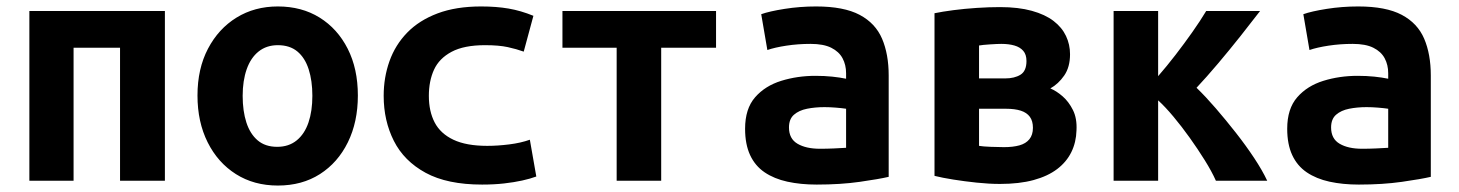

<svg xmlns="http://www.w3.org/2000/svg" viewBox="-20 -560 4520 595"><path d="M71 0V-526H491V0H352V-412H208V0Z M841 15Q767 15 711 -20.5Q655 -56 623.5 -119Q592 -182 592 -264Q592 -347 624.5 -409Q657 -471 713 -505.5Q769 -540 841 -540Q915 -540 970.5 -505.5Q1026 -471 1057.5 -409Q1089 -347 1089 -264Q1089 -182 1058 -119Q1027 -56 971.5 -20.5Q916 15 841 15ZM839 -105Q875 -105 899.5 -125Q924 -145 936 -180.5Q948 -216 948 -263Q948 -310 936.5 -345.5Q925 -381 901.5 -400.5Q878 -420 841 -420Q806 -420 781.5 -400.5Q757 -381 744.5 -345.5Q732 -310 732 -263Q732 -216 743.5 -180.5Q755 -145 778.5 -125Q802 -105 839 -105Z M1474 12Q1366 12 1299 -24.5Q1232 -61 1200.5 -123.5Q1169 -186 1169 -263Q1169 -320 1187 -370.5Q1205 -421 1242 -459Q1279 -497 1336 -518.5Q1393 -540 1471 -540Q1518 -540 1556 -533.5Q1594 -527 1633 -511L1603 -400Q1581 -408 1553.5 -414Q1526 -420 1483 -420Q1418 -420 1379.5 -399.5Q1341 -379 1325 -344Q1309 -309 1309 -263Q1309 -215 1327 -180.5Q1345 -146 1385 -127Q1425 -108 1490 -108Q1522 -108 1558 -112.5Q1594 -117 1622 -127L1642 -13Q1623 -6 1598 -0.5Q1573 5 1542 8.5Q1511 12 1474 12Z M1891 0V-412H1723V-526H2199V-412H2029V0Z M2511 12Q2461 12 2420 3Q2379 -6 2349.5 -26Q2320 -46 2304.5 -79.5Q2289 -113 2289 -161Q2289 -223 2320 -258.5Q2351 -294 2401 -309.5Q2451 -325 2507 -325Q2535 -325 2559 -322.5Q2583 -320 2602 -316V-333Q2602 -359 2591 -379.5Q2580 -400 2556 -412Q2532 -424 2492 -424Q2453 -424 2417 -418.5Q2381 -413 2358 -405L2339 -516Q2364 -525 2411.5 -532.5Q2459 -540 2509 -540Q2595 -540 2644 -514Q2693 -488 2713.5 -440Q2734 -392 2734 -326V-12Q2704 -5 2644.5 3.5Q2585 12 2511 12ZM2521 -99Q2543 -99 2564.5 -100Q2586 -101 2602 -102V-223Q2589 -225 2570 -226.5Q2551 -228 2535 -228Q2506 -228 2481 -223Q2456 -218 2440.5 -204.5Q2425 -191 2425 -165Q2425 -130 2451.5 -114.5Q2478 -99 2521 -99Z M3079 10Q3045 10 3007 6Q2969 2 2934.5 -3.5Q2900 -9 2876 -15V-519Q2900 -524 2934.5 -528.5Q2969 -533 3007 -535.5Q3045 -538 3079 -538Q3136 -538 3177.5 -526.5Q3219 -515 3245 -495Q3271 -475 3283.5 -448.5Q3296 -422 3296 -392Q3296 -352 3278 -326Q3260 -300 3235 -286Q3254 -278 3273 -261.5Q3292 -245 3305 -219Q3318 -193 3316 -156Q3315 -119 3300 -88.5Q3285 -58 3256 -36Q3227 -14 3183 -2Q3139 10 3079 10ZM3091 -104Q3119 -104 3139 -109.5Q3159 -115 3170 -128.5Q3181 -142 3181 -164Q3181 -185 3171.5 -198Q3162 -211 3143.5 -217Q3125 -223 3097 -223H3014V-108Q3025 -106 3050 -105Q3075 -104 3091 -104ZM3014 -317H3095Q3124 -317 3142.5 -328.5Q3161 -340 3161 -371Q3161 -391 3151 -402.5Q3141 -414 3123.5 -419Q3106 -424 3083 -424Q3072 -424 3048.5 -422.5Q3025 -421 3014 -419Z M3431 0V-526H3569V-324Q3596 -355 3623 -390Q3650 -425 3675 -460.5Q3700 -496 3718 -526H3885Q3859 -492 3824.5 -448.5Q3790 -405 3754.5 -363Q3719 -321 3688 -288Q3716 -261 3747.5 -224.5Q3779 -188 3810 -148.5Q3841 -109 3866.5 -70.5Q3892 -32 3907 0H3748Q3735 -29 3713.5 -63.5Q3692 -98 3667 -133Q3642 -168 3616.5 -198.5Q3591 -229 3569 -249V0Z M4191 12Q4141 12 4100 3Q4059 -6 4029.5 -26Q4000 -46 3984.5 -79.5Q3969 -113 3969 -161Q3969 -223 4000 -258.5Q4031 -294 4081 -309.5Q4131 -325 4187 -325Q4215 -325 4239 -322.5Q4263 -320 4282 -316V-333Q4282 -359 4271 -379.5Q4260 -400 4236 -412Q4212 -424 4172 -424Q4133 -424 4097 -418.5Q4061 -413 4038 -405L4019 -516Q4044 -525 4091.5 -532.5Q4139 -540 4189 -540Q4275 -540 4324 -514Q4373 -488 4393.5 -440Q4414 -392 4414 -326V-12Q4384 -5 4324.5 3.5Q4265 12 4191 12ZM4201 -99Q4223 -99 4244.5 -100Q4266 -101 4282 -102V-223Q4269 -225 4250 -226.5Q4231 -228 4215 -228Q4186 -228 4161 -223Q4136 -218 4120.5 -204.5Q4105 -191 4105 -165Q4105 -130 4131.5 -114.5Q4158 -99 4201 -99Z"/></svg>

Font: Ubuntu Sans Mono
Style: Regular
Weight: 400
Monospace: yes
Designer: Dalton Maag Ltd
Foundry: Dalton Maag Ltd
Version: Version 1.006